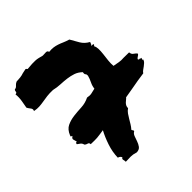

<svg xmlns="http://www.w3.org/2000/svg" viewBox="-193 -867 1012 1012"><g transform="rotate(-45 313.0 -361.5)"><path d="M626 -365.2Q627 -360.4 622.1 -356.9Q617.2 -353.5 612.8 -350.6Q608.4 -347.7 606 -344.2Q603.5 -340.8 609.4 -336.9Q616.2 -338.9 618.2 -335.4Q620.1 -332 625 -334Q624 -332 621.6 -326.7Q619.1 -321.3 625 -321.3Q622.1 -311.5 615.2 -305.2Q608.4 -298.8 601.1 -293.5Q593.8 -288.1 585.9 -282.7Q578.1 -277.3 573.2 -269.5Q539.1 -264.6 523.9 -262.2Q508.8 -259.8 496.6 -257.3Q484.4 -254.9 468.8 -252.4Q453.1 -250 419.9 -244.1Q415 -238.3 409.7 -234.4Q404.3 -230.5 398.9 -225.1Q393.6 -219.7 390.1 -212.9Q386.7 -206.1 386.7 -196.3Q375 -188.5 366.7 -176.8Q358.4 -165 351.1 -152.3Q343.8 -139.6 335.9 -127Q328.1 -114.3 318.4 -103.5Q319.3 -98.6 322.3 -96.2Q325.2 -93.8 324.2 -87.9Q312.5 -82 307.1 -67.9Q301.8 -53.7 296.9 -39.1Q292 -24.4 283.2 -12.2Q274.4 0 254.9 1Q242.2 -2.9 233.4 -4.4Q224.6 -5.9 216.3 -5.9Q208 -5.9 199.2 -5.4Q190.4 -4.9 178.7 -4.9Q178.7 -12.7 176.3 -21.5Q173.8 -30.3 182.6 -34.2Q177.7 -46.9 164.1 -49.8Q165 -91.8 179.2 -133.8Q193.4 -175.8 210.9 -208Q191.4 -205.1 180.7 -203.6Q169.9 -202.1 160.6 -201.2Q151.4 -200.2 141.1 -200.7Q130.9 -201.2 113.3 -201.2Q113.3 -212.9 103.5 -214.8Q93.8 -216.8 87.9 -223.6Q85.9 -234.4 77.6 -241.2Q69.3 -248 61.5 -252.9Q61.5 -263.7 71.3 -262.7Q69.3 -272.5 65.9 -282.2Q62.5 -292 75.2 -298.8Q74.2 -302.7 69.8 -303.2Q65.4 -303.7 69.3 -311.5Q82 -342.8 105.5 -354Q128.9 -365.2 157.2 -368.7Q185.5 -372.1 215.8 -373.5Q246.1 -375 273.4 -388.7Q291 -384.8 304.7 -387.7Q318.4 -390.6 334 -394.5Q335.9 -413.1 344.7 -430.7Q353.5 -448.2 358.4 -466.8Q359.4 -476.6 354.5 -481.4Q349.6 -486.3 352.5 -499Q334 -516.6 313.5 -523.4Q293 -530.3 270.5 -533.2Q248 -536.1 223.6 -537.1Q199.2 -538.1 174.8 -543.9Q149.4 -544.9 130.4 -542.5Q111.3 -540 94.7 -537.1Q78.1 -534.2 62 -533.2Q45.9 -532.2 25.4 -536.1Q28.3 -542 27.8 -546.4Q27.3 -550.8 24.9 -554.7Q22.5 -558.6 18.1 -564Q13.7 -569.3 9.8 -577.1Q12.7 -591.8 17.1 -618.2Q21.5 -644.5 18.6 -667Q25.4 -668 27.3 -669.9Q29.3 -671.9 29.8 -674.8Q30.3 -677.7 30.8 -681.2Q31.2 -684.6 35.2 -688.5Q44.9 -688.5 52.2 -697.3Q59.6 -706.1 70.3 -710.9Q90.8 -711.9 99.1 -712.9Q107.4 -713.9 112.8 -715.3Q118.2 -716.8 124.5 -718.8Q130.9 -720.7 147.5 -723.6Q151.4 -724.6 152.8 -723.1Q154.3 -721.7 155.3 -720.2Q156.2 -718.8 157.7 -717.3Q159.2 -715.8 163.1 -716.8Q181.6 -718.8 194.3 -719.2Q207 -719.7 218.3 -719.2Q229.5 -718.8 239.7 -716.3Q250 -713.9 264.6 -710Q270.5 -710 276.9 -710.4Q283.2 -710.9 288.6 -710.9Q293.9 -710.9 297.4 -709Q300.8 -707 302.7 -700.2Q321.3 -702.1 335.4 -700.2Q349.6 -698.2 362.8 -693.8Q376 -689.5 390.1 -683.1Q404.3 -676.8 423.8 -670.9Q437.5 -645.5 451.7 -622.1Q465.8 -598.6 491.2 -585Q492.2 -580.1 490.2 -578.6Q488.3 -577.1 488.3 -572.3Q480.5 -567.4 482.4 -566.4Q484.4 -565.4 487.3 -565.4Q490.2 -565.4 493.2 -564.9Q496.1 -564.5 497.1 -562.5Q497.1 -558.6 494.6 -557.1Q492.2 -555.7 491.2 -552.7Q497.1 -543 497.6 -526.4Q498 -509.8 495.6 -489.7Q493.2 -469.7 490.7 -448.2Q488.3 -426.8 490.2 -408.2Q515.6 -403.3 524.9 -401.9Q534.2 -400.4 540.5 -400.4Q546.9 -400.4 558.1 -400.9Q569.3 -401.4 598.6 -400.4Q599.6 -385.7 608.9 -379.4Q618.2 -373 626 -365.2Z"/></g></svg>

Font: Permanent Marker
Style: Regular
Weight: 400
Designer: Font Diner, Inc
Foundry: Font Diner, Inc
Version: Version 1.000